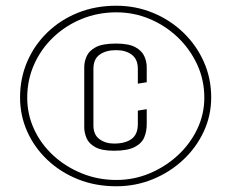

<svg xmlns="http://www.w3.org/2000/svg" viewBox="-20 -647 807 670"><path d="M386 3Q313 3 252 -21.5Q191 -46 145.5 -89Q100 -132 75 -188Q50 -244 50 -307Q50 -374 75 -432Q100 -490 145.5 -534Q191 -578 252 -602.5Q313 -627 386 -627Q453 -627 513 -602.5Q573 -578 619 -534Q665 -490 691 -432Q717 -374 717 -307Q717 -244 691 -188Q665 -132 619 -89Q573 -46 513 -21.5Q453 3 386 3ZM386 -19Q447 -19 502 -42Q557 -65 600 -104.5Q643 -144 668 -196Q693 -248 693 -306Q693 -368 668 -422Q643 -476 600 -517Q557 -558 502 -581Q447 -604 386 -604Q322 -604 265.5 -581Q209 -558 166 -517Q123 -476 99 -422Q75 -368 75 -306Q75 -248 99 -196Q123 -144 166 -104.5Q209 -65 265.5 -42Q322 -19 386 -19ZM378 -121Q335 -121 312.5 -133.5Q290 -146 282 -165Q274 -184 274 -203V-413Q274 -432 282.5 -451Q291 -470 314.5 -482.5Q338 -495 385 -495Q429 -495 452 -482.5Q475 -470 483.5 -451Q492 -432 492 -413V-360L461 -355V-407Q461 -440 440 -456Q419 -472 385 -472Q350 -472 328 -456.5Q306 -441 306 -407V-209Q306 -177 327 -161.5Q348 -146 378 -146Q417 -146 439 -162Q461 -178 461 -214V-261L492 -266V-213Q492 -189 483.5 -168Q475 -147 450 -134Q425 -121 378 -121Z"/></svg>

Font: Smooch Sans Light
Style: Regular
Weight: 300
Designer: Robert E. Leuschke
Foundry: Robert E. Leuschke
Version: Version 1.010; ttfautohint (v1.8.3)